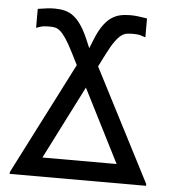

<svg xmlns="http://www.w3.org/2000/svg" viewBox="-49 -685 647 730"><g transform="rotate(5 275.0 -320.5)"><path d="M287.6 -535.2Q300.8 -568.4 315.2 -589.1Q329.6 -609.9 345.7 -621.3Q361.8 -632.8 379.9 -637Q397.9 -641.1 418.9 -641.1Q433.1 -641.1 449.2 -639.2Q465.3 -637.2 483.4 -634.3V-562Q477.1 -564.5 465.8 -567.9Q454.6 -571.3 436 -571.3Q423.3 -571.3 412.6 -569.8Q401.9 -568.4 390.9 -560.3Q379.9 -552.2 367.2 -534.4Q354.5 -516.6 337.9 -483.9L314 -436.5L535.2 -6.8V0H14.6V-6.8L232.9 -434.1L209 -481.4Q192.4 -514.2 180.2 -532.2Q168 -550.3 157.5 -559.1Q147 -567.9 136.7 -569.6Q126.5 -571.3 113.8 -571.3Q95.2 -571.3 84 -567.9Q72.8 -564.5 66.4 -562V-634.3Q84.5 -637.2 100.6 -639.2Q116.7 -641.1 130.9 -641.1Q151.9 -641.1 169.4 -636.7Q187 -632.3 202.6 -620.6Q218.3 -608.9 232.4 -588.1Q246.6 -567.4 260.7 -534.7L274.4 -502.4ZM416.5 -72.8 274.9 -352.1 133.3 -72.8Z"/></g></svg>

Font: Code New Roman
Style: Regular
Weight: 400
Monospace: yes
Designer: Sam Radian
Foundry: Code New Roman
Version: Version 2.00 November 29, 2014